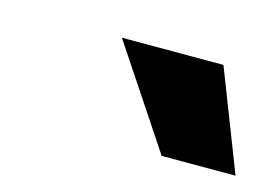

<svg xmlns="http://www.w3.org/2000/svg" viewBox="-39 -808 418 288"><g transform="rotate(15 170.0 -664.0)"><path d="M225.6 -585.9 122.1 -741.7H279.8L340.3 -585.9Z"/></g></svg>

Font: Inter 28pt ExtraBold
Style: Italic
Weight: 800
Italic angle: -9.3988°
Designer: Rasmus Andersson
Foundry: rsms
Version: Version 4.001;git-66647c0bb